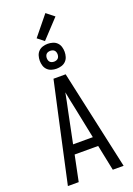

<svg xmlns="http://www.w3.org/2000/svg" viewBox="-213 -1258 926 1334"><g transform="rotate(-20 250.0 -591.5)"><path d="M44 0 151 -490 205 -735H295L456 0H376L337 -190H163L124 0ZM177 -260H323L276 -490Q269 -522 262.5 -554Q256 -586 250 -618Q244 -586 237.5 -554Q231 -522 224 -490ZM250 -793Q231 -793 213 -798.5Q195 -804 182 -817Q169 -830 163.5 -848Q158 -866 158 -885Q158 -904 163.5 -922Q169 -940 182 -953Q195 -966 213 -971.5Q231 -977 250 -977Q268 -977 286.5 -971.5Q305 -966 318 -953Q331 -940 336.5 -922Q342 -904 342 -885Q342 -866 336.5 -848Q331 -830 318 -817Q305 -804 286.5 -798.5Q268 -793 250 -793ZM250 -845Q258 -845 266 -847.5Q274 -850 279.5 -855.5Q285 -861 287.5 -869Q290 -877 290 -885Q290 -893 287.5 -901Q285 -909 279.5 -914.5Q274 -920 266 -922.5Q258 -925 250 -925Q242 -925 234 -922.5Q226 -920 220.5 -914.5Q215 -909 212.5 -901Q210 -893 210 -885Q210 -877 212.5 -869Q215 -861 220.5 -855.5Q226 -850 234 -847.5Q242 -845 250 -845ZM239 -1001 191 -1039 308 -1183 366 -1137Z"/></g></svg>

Font: Huly
Style: Regular
Weight: 400
Designer: Belleve Invis
Foundry: Belleve Invis
Version: Version 33.2.5; ttfautohint (v1.8.4)